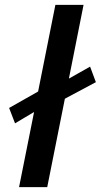

<svg xmlns="http://www.w3.org/2000/svg" viewBox="-20 -772 415 792"><path d="M120.6 -310.1 42 -263.2 17.6 -326.7 137.2 -394.5 208.5 -752H324.7L264.2 -447.8L351.6 -497.1L375.5 -433.1L247.6 -364.7L174.8 0H58.6Z"/></svg>

Font: Reddit Sans Chocolate SemiBold
Style: Italic
Weight: 600
Italic angle: -11.25°
Designer: Stephen Hutchings
Version: Version 1.013